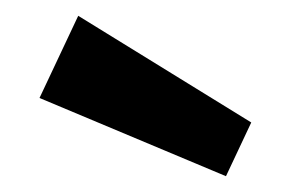

<svg xmlns="http://www.w3.org/2000/svg" viewBox="-20 -840 368 243"><path d="M266 -617 30 -716 79 -820 298 -685Z"/></svg>

Font: Xgbmvzvtohvqztyvzapvmeyoton
Style: Regular
Weight: 500
Italic angle: -8°
Designer: Carrois Corporate & Edenspiekermann
Foundry: Carrois Corporate GbR & Edenspiekermann AG
Version: Version 2.001